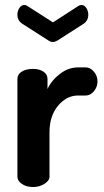

<svg xmlns="http://www.w3.org/2000/svg" viewBox="-20 -752 417 772"><path d="M90 -728 193 -662 295 -728Q302 -732 307 -732Q319 -732 327 -720Q335 -708 335 -693Q335 -668 314 -655L211 -589Q200 -583 193 -583Q184 -583 175 -589L72 -655Q50 -668 50 -693Q50 -708 58 -720Q66 -732 78 -732Q85 -732 90 -728ZM325 -368H294Q248 -368 213.5 -327Q179 -286 179 -220V-41Q179 -26 159 -13Q139 0 113 0Q86 0 68 -12.5Q50 -25 50 -41V-435Q50 -453 67.5 -464Q85 -475 113 -475Q138 -475 154.5 -464Q171 -453 171 -435V-394Q187 -429 221 -455Q255 -481 294 -481H325Q343 -481 357.5 -464Q372 -447 372 -425Q372 -402 357.5 -385Q343 -368 325 -368Z"/></svg>

Font: Dosis
Style: Bold
Weight: 700
Designer: Edgar Tolentino, Pablo Impallari, Igino Marini
Foundry: Edgar Tolentino, Pablo Impallari, Igino Marini
Version: Version 1.007